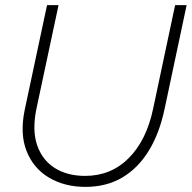

<svg xmlns="http://www.w3.org/2000/svg" viewBox="-20 -720 750 751"><path d="M314 11Q233 11 172 -25Q111 -61 84 -129Q57 -197 77 -292L164 -700H209L123 -297Q105 -212 125 -153Q145 -94 194 -63Q243 -32 313 -32Q414 -32 483.5 -101.5Q553 -171 579 -295L665 -700H710L624 -295Q604 -199 562 -130.5Q520 -62 458 -25.5Q396 11 314 11Z"/></svg>

Font: Red Hat Display VF
Style: Italic
Weight: 300
Italic angle: -12°
Designer: Pentagram, MCKL
Foundry: Pentagram, MCKL
Version: Version 1.023